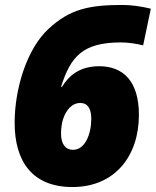

<svg xmlns="http://www.w3.org/2000/svg" viewBox="-20 -744 628 774"><path d="M272 10C443 10 540 -115 540 -281C540 -415 478 -477 380 -477C298 -477 256 -436 230 -394H226C265 -517 314 -573 468 -573C494 -573 532 -568 557 -561L588 -709C550 -718 511 -724 474 -724C341 -724 262 -708 176 -628C88 -547 39 -386 39 -249C39 -95 109 10 272 10ZM274 -140C245 -140 226 -162 226 -205C226 -226 229 -246 234 -263C247 -303 272 -329 303 -329C334 -329 348 -305 348 -266C348 -203 323 -140 274 -140Z"/></svg>

Font: Noto Sans Black
Style: Italic
Weight: 900
Italic angle: -12°
Designer: Monotype Design Team
Foundry: Monotype Imaging Inc.
Version: Version 2.013